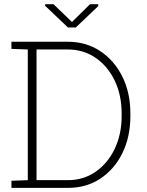

<svg xmlns="http://www.w3.org/2000/svg" viewBox="-20 -914 713 934"><path d="M35.6 0V-34.7L115.2 -37.6V-673.3L35.6 -676.3V-710.9H115.2H309.6Q398.4 -710.9 467 -665.8Q535.6 -620.6 575 -541.7Q614.3 -462.9 614.3 -360.4V-350.1Q614.3 -248.5 575.4 -169.4Q536.6 -90.3 468.3 -45.2Q399.9 0 310.5 0ZM157.7 -37.6H309.6Q386.2 -37.6 445.3 -78.6Q504.4 -119.6 538.1 -190.4Q571.8 -261.2 571.8 -350.1V-361.8Q571.8 -451.2 538.1 -521.5Q504.4 -591.8 445.3 -632.6Q386.2 -673.3 309.6 -673.3H157.7ZM458 -893.6V-884.3L348.6 -780.3H310.5L199.7 -885.7V-893.6H240.2L330.1 -807.1L418 -893.6Z"/></svg>

Font: Roboto Slab ExtraLight
Style: Regular
Weight: 250
Designer: Google
Version: Version 2.000; ttfautohint (v1.8.1.43-b0c9)